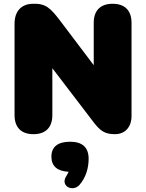

<svg xmlns="http://www.w3.org/2000/svg" viewBox="-20 -700 773 1016"><path d="M157 10C222 10 257 -26 257 -91V-339L477 -51C512 -6 536 10 589 10C642 10 676 -28 676 -86V-579C676 -644 641 -680 576 -680C511 -680 476 -644 476 -579V-355L300 -588C247 -658 222 -683 151 -680C94 -678 57 -642 57 -574V-91C57 -26 92 10 157 10ZM401 278C434 240 449 190 449 140C449 80 416 50 351 50C286 50 252 77 252 129C252 179 283 206 343 209C340 216 336 224 332 230C295 284 365 319 401 278Z"/></svg>

Font: SN Pro Black
Style: Regular
Weight: 900
Designer: Tobias Whetton
Foundry: Supernotes
Version: Version 1.001;Glyphs 3.2 (3249)